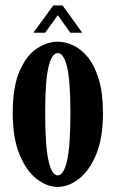

<svg xmlns="http://www.w3.org/2000/svg" viewBox="-20 -686 432 716"><path d="M195 11Q155 11 116.2 -19.2Q77.5 -49.5 52.5 -110.5Q27.5 -171.5 27.5 -263.5Q27.5 -364 53.5 -422.2Q79.5 -480.5 118.2 -505.5Q157 -530.5 195 -530.5Q223.5 -530.5 253.2 -516.8Q283 -503 308 -472Q333 -441 348.5 -389.8Q364 -338.5 364 -263.5Q364 -171.5 338.8 -110.5Q313.5 -49.5 274.5 -19.2Q235.5 11 195 11ZM195 -32Q217.5 -32 230 -86.2Q242.5 -140.5 242.5 -263.5Q242.5 -386 230 -437Q217.5 -488 195 -488Q173.5 -488 161 -437Q148.5 -386 148.5 -263.5Q148.5 -140.5 161 -86.2Q173.5 -32 195 -32ZM104.5 -564 178.5 -665.5H213.5L286.5 -564H242L195.5 -629.5L148.5 -564Z"/></svg>

Font: Imbue 10pt
Style: Bold
Weight: 700
Designer: Tyler Finck
Foundry: Etcetera Type Company
Version: Version 1.102; ttfautohint (v1.8.3)